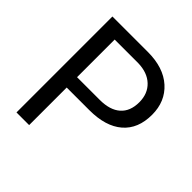

<svg xmlns="http://www.w3.org/2000/svg" viewBox="-187 -858 1006 1006"><g transform="rotate(45 315.5 -355.5)"><path d="M176.3 -278.3V0H82.5V-710.9H344.7Q461.4 -710.9 527.6 -651.4Q593.8 -591.8 593.8 -493.7Q593.8 -390.1 529.1 -334.2Q464.4 -278.3 343.8 -278.3ZM176.3 -355H344.7Q419.9 -355 460 -390.4Q500 -425.8 500 -492.7Q500 -556.2 460 -594.2Q419.9 -632.3 350.1 -633.8H176.3Z"/></g></svg>

Font: Vazir FD-UI
Style: Regular-FD-UI
Weight: 400
Designer: Saber Rastikerdar
Foundry: Saber Rastikerdar
Version: Version 30.1.0